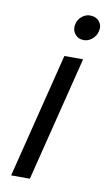

<svg xmlns="http://www.w3.org/2000/svg" viewBox="-80 -716 425 757"><g transform="rotate(10 132.5 -337.5)"><path d="M20.8 0 145.8 -500H220.8L95.8 0ZM210 -575Q186.7 -575 173.8 -592.5Q160.8 -610 166.7 -632.5Q170.8 -650.8 185.8 -662.9Q200.8 -675 218.3 -675Q242.5 -675 255.8 -658.3Q269.2 -641.7 262.5 -617.5Q257.5 -599.2 242.5 -587.1Q227.5 -575 210 -575Z"/></g></svg>

Font: Funnel Sans Light Light
Style: Italic
Weight: 300
Italic angle: -14.036°
Version: Version 1.000